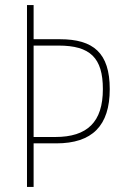

<svg xmlns="http://www.w3.org/2000/svg" viewBox="-20 -734 490 754"><path d="M411 -384C411 -526 347 -580 215 -580H112V-714H86V0H112V-171H201C342 -171 411 -240 411 -384ZM197 -196H112V-555H210C334 -555 384 -507 384 -384C384 -255 323 -196 197 -196Z"/></svg>

Font: Noto Sans Armenian Condensed Thin
Style: Regular
Weight: 100
Width: 3
Designer: Monotype Design Team
Foundry: Monotype Imaging Inc.
Version: Version 2.008